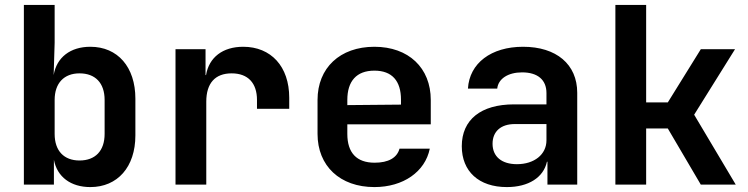

<svg xmlns="http://www.w3.org/2000/svg" viewBox="-20 -750 3040 780"><path d="M347 -560C266 -560 210 -517 198 -445L202 -576V-730H77V0H199V-101C212 -31 268 10 347 10C457 10 530 -71 530 -200V-349C530 -478 458 -560 347 -560ZM405 -206C405 -137 367 -98 303 -98C240 -98 202 -137 202 -206V-344C202 -412 240 -452 303 -452C367 -452 405 -413 405 -344Z M968 -560C885 -560 829 -517 817 -445H815V-550H693V0H818V-337C818 -412 854 -452 921 -452C988 -452 1024 -412 1024 -344V-308H1155V-353C1155 -480 1081 -560 968 -560Z M1730 -344C1730 -474 1640 -560 1501 -560C1361 -560 1270 -474 1270 -344V-206C1270 -76 1361 10 1501 10C1618 10 1707 -52 1726 -146H1603C1593 -109 1558 -89 1502 -89C1429 -89 1391 -129 1391 -206V-245H1730ZM1391 -344C1391 -420 1428 -463 1501 -463C1573 -463 1609 -421 1609 -345V-325L1391 -323Z M2105 -560C1975 -560 1887 -493 1881 -390H2000C2004 -430 2044 -456 2101 -456C2164 -456 2200 -426 2200 -372V-326H2068C1934 -326 1856 -264 1856 -156C1856 -54 1925 10 2039 10C2127 10 2188 -29 2202 -93H2204V0H2325V-373C2325 -489 2240 -560 2105 -560ZM2080 -83C2018 -83 1981 -114 1981 -166C1981 -216 2015 -246 2071 -246H2200V-180C2200 -122 2150 -83 2080 -83Z M2605 0V-228H2693L2827 0H2969L2800 -284L2966 -550H2827L2693 -334H2605V-730H2480V0Z"/></svg>

Font: Tekne LDO
Style: Bold
Weight: 700
Monospace: yes
Designer: Alessio Laiso, Mario Rullo, Paolo Rosset
Foundry: Alessio Laiso
Version: Version 1.000;hotconv 1.0.109;makeotfexe 2.5.65596